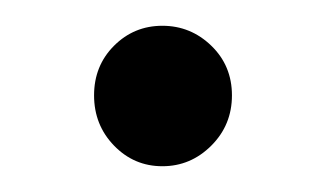

<svg xmlns="http://www.w3.org/2000/svg" viewBox="-20 -124 252 149"><path d="M144 -11Q128 5 106 5Q84 5 68.5 -11Q53 -27 53 -50Q53 -73 68.5 -88.5Q84 -104 106 -104Q128 -104 144 -88.5Q160 -73 160 -50Q160 -27 144 -11Z"/></svg>

Font: Montserrat Alternates
Style: Regular
Weight: 400
Designer: Julieta Ulanovsky
Foundry: Julieta Ulanovsky
Version: Version 7.200;PS 007.200;hotconv 1.0.88;makeotf.lib2.5.64775